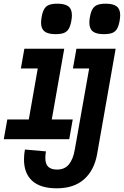

<svg xmlns="http://www.w3.org/2000/svg" viewBox="-40 -814 670 1040"><path d="M90 50Q90 23 95 -4L209 6Q205.5 24 205.5 41Q205.5 75 221.8 89.8Q238 104.5 269 104.5Q310 104.5 333 76.8Q356 49 365 -3L443 -443H355L374 -550H586.5L486 21Q470.5 108 415.5 157Q360.5 206 267.5 206Q179 206 134.5 165.5Q90 125 90 50ZM-0.5 -167H116L164.5 -443H73L92 -550H308L240.5 -167H354L335 -60H-19.5ZM182.5 -690.5Q182.5 -704.5 185.5 -721.5Q190.5 -750 199.8 -765.5Q209 -781 225.8 -787.5Q242.5 -794 271 -794Q312 -794 330.8 -779.2Q349.5 -764.5 349.5 -731.5Q349.5 -718 346.5 -701.5Q341.5 -673.5 332.2 -657.8Q323 -642 306 -635.5Q289 -629 260.5 -629Q220 -629 201.2 -643.8Q182.5 -658.5 182.5 -690.5ZM444 -691.5Q444 -705 447 -721.5Q452 -750 461.5 -765.5Q471 -781 487.8 -787.5Q504.5 -794 533 -794Q573.5 -794 592.2 -779.2Q611 -764.5 611 -732.5Q611 -719 608 -701.5Q603 -673 593.8 -657.5Q584.5 -642 567.8 -635.5Q551 -629 522 -629Q481.5 -629 462.8 -643.8Q444 -658.5 444 -691.5Z"/></svg>

Font: JuliaMono ExtraBoldItalic
Style: Regular
Weight: 800
Italic angle: -9°
Monospace: yes
Designer: cormullion
Foundry: corm
Version: Version 0.049; ttfautohint (v1.8.4)